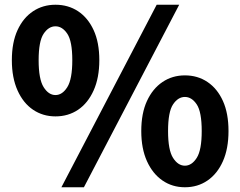

<svg xmlns="http://www.w3.org/2000/svg" viewBox="-20 -776 1014 810"><path d="M214 -285Q161 -285 119.5 -313Q78 -341 54 -394.5Q30 -448 30 -522Q30 -597 54 -649Q78 -701 119.5 -728.5Q161 -756 214 -756Q268 -756 309.5 -728.5Q351 -701 375 -649Q399 -597 399 -522Q399 -448 375 -394.5Q351 -341 309.5 -313Q268 -285 214 -285ZM214 -375Q243 -375 264 -408.5Q285 -442 285 -522Q285 -602 264 -633.5Q243 -665 214 -665Q185 -665 164 -633.5Q143 -602 143 -522Q143 -442 164 -408.5Q185 -375 214 -375ZM239 14 641 -756H736L334 14ZM760 14Q707 14 665.5 -14.5Q624 -43 600 -96Q576 -149 576 -223Q576 -298 600 -350Q624 -402 665.5 -430Q707 -458 760 -458Q814 -458 855.5 -430Q897 -402 920.5 -350Q944 -298 944 -223Q944 -149 920.5 -96Q897 -43 855.5 -14.5Q814 14 760 14ZM760 -77Q789 -77 810 -110Q831 -143 831 -223Q831 -304 810 -335.5Q789 -367 760 -367Q731 -367 710 -335.5Q689 -304 689 -223Q689 -143 710 -110Q731 -77 760 -77Z"/></svg>

Font: Noto Sans KR ExtraBold
Style: Regular
Weight: 800
Designer: Ryoko NISHIZUKA  (kana, bopomofo & ideographs); Paul D. Hunt (Latin, Greek & Cyrillic); Sandoll Communications , Soo-you
Foundry: Adobe
Version: Version 2.004-H2;hotconv 1.0.118;makeotfexe 2.5.65603